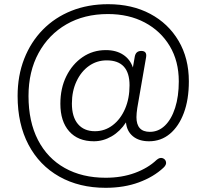

<svg xmlns="http://www.w3.org/2000/svg" viewBox="-20 -733 985 916"><path d="M484 163Q358 163 263 109.5Q168 56 116 -42.5Q64 -141 64 -275Q64 -372 95.5 -452.5Q127 -533 184.5 -591.5Q242 -650 321 -681.5Q400 -713 496 -713Q610 -713 696.5 -667Q783 -621 832 -538Q881 -455 881 -345Q881 -258 857 -194Q833 -130 790.5 -94.5Q748 -59 691 -59Q643 -59 614 -83Q585 -107 581 -149Q553 -106 512.5 -82.5Q472 -59 428 -59Q352 -59 310 -106.5Q268 -154 268 -238Q268 -312 296.5 -369.5Q325 -427 374 -460.5Q423 -494 485 -494Q534 -494 567.5 -472Q601 -450 614 -411L623 -463Q628 -490 654 -490Q682 -490 677 -460L635 -218Q633 -205 632 -194Q631 -183 631 -174Q631 -104 695 -104Q736 -104 767 -134Q798 -164 815.5 -218.5Q833 -273 833 -345Q833 -441 790 -513Q747 -585 671 -625.5Q595 -666 495 -666Q382 -666 297 -617Q212 -568 164 -480Q116 -392 116 -275Q116 -153 161 -65.5Q206 22 289 68.5Q372 115 484 115Q561 115 623.5 92Q686 69 727 30Q742 17 755.5 21.5Q769 26 772 39.5Q775 53 760 67Q713 111 642.5 137Q572 163 484 163ZM433 -107Q480 -107 517.5 -135.5Q555 -164 576.5 -213.5Q598 -263 598 -326Q598 -445 489 -445Q442 -445 404.5 -418.5Q367 -392 345 -345Q323 -298 323 -239Q323 -175 352 -141Q381 -107 433 -107Z"/></svg>

Font: Nunito Light
Style: Regular
Weight: 300
Designer: Vernon Adams
Foundry: Vernon Adams
Version: Version 3.601; ttfautohint (v1.8.2.53-6de2)